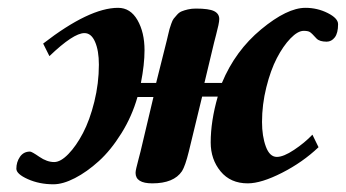

<svg xmlns="http://www.w3.org/2000/svg" viewBox="-20 -461 888 493"><path d="M408.2 -356.9Q409.2 -360.4 411.6 -371.3Q414.1 -382.3 415.3 -386.5Q416.5 -390.6 419.7 -399.9Q422.9 -409.2 426 -413.1Q429.2 -417 434.6 -423.1Q439.9 -429.2 446.5 -431.9Q453.1 -434.6 462.4 -436.8Q471.7 -439 482.9 -439Q516.6 -439 529.8 -432.4Q543 -425.8 543 -412.1Q543 -406.7 540.8 -396.2Q538.6 -385.7 534.9 -371.8Q531.2 -357.9 529.8 -352.1L504.9 -248H549.8Q584 -330.6 650.6 -385.7Q717.3 -440.9 764.2 -440.9Q794.9 -440.9 821.5 -427.5Q848.1 -414.1 848.1 -398.9Q848.1 -376 839.6 -365Q831.1 -354 818.8 -354Q800.8 -354 793 -361.8Q780.3 -376 775.4 -378.9Q770.5 -381.8 759.8 -381.8Q744.6 -381.8 725.8 -362.3Q707 -342.8 690.9 -311.8Q674.8 -280.8 663.8 -236.6Q652.8 -192.4 652.8 -147.9Q652.8 -111.3 662.6 -84.7Q672.4 -58.1 690.9 -58.1Q708 -58.1 735.1 -76.2Q762.2 -94.2 782.2 -115.2L797.9 -83Q757.3 -44.4 704.1 -17.3Q650.9 9.8 616.2 9.8Q571.8 9.8 546.4 -21Q521 -51.8 521 -95.2Q521 -149.9 539.1 -212.9H499L464.8 -71.8Q455.6 -34.7 447.3 -21.5Q426.3 9.8 371.1 9.8Q328.1 9.8 328.1 -17.1Q328.1 -21.5 330.1 -30Q332 -38.6 335.7 -52.2Q339.4 -65.9 340.8 -71.8L374 -211.9H333Q318.8 -162.1 291.7 -118.7Q264.6 -75.2 233.9 -47.4Q203.1 -19.5 172.4 -3.7Q141.6 12.2 117.2 12.2Q81.1 12.2 51.5 -1Q22 -14.2 22 -27.8Q22 -44.9 31.2 -58.3Q40.5 -71.8 57.1 -71.8Q61.5 -71.8 81.1 -58.3Q100.6 -44.9 119.1 -44.9Q135.7 -44.9 155.8 -65.7Q175.8 -86.4 193.1 -119.4Q210.4 -152.3 222.2 -199.7Q233.9 -247.1 233.9 -294.9Q233.9 -331.1 224.1 -353.5Q214.4 -376 196.8 -376Q168.5 -376 106.9 -316.9L90.8 -349.1Q209.5 -440.9 283.2 -440.9Q314.9 -440.9 333 -409.4Q351.1 -377.9 351.1 -332Q351.1 -295.4 341.8 -248H380.9Z"/></svg>

Font: Common Serif
Style: Bold Italic
Weight: 700
Italic angle: -12°
Designer: Philipp H. Poll, Khaled Hosny
Foundry: Stefan Peev, Context Ltd.
Version: Version 1.026